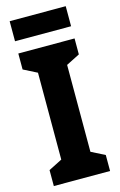

<svg xmlns="http://www.w3.org/2000/svg" viewBox="-133 -944 624 999"><g transform="rotate(-15 178.5 -444.0)"><path d="M330 0H27V-86L100 -123V-591L27 -628V-714H330V-628L257 -591V-123L330 -86ZM329 -888V-780H27V-888Z"/></g></svg>

Font: Noto Sans Sinhala Condensed ExtraBold
Style: Regular
Weight: 800
Width: 3
Designer: Jelle Bosma - Monotype Design Team
Foundry: Monotype Imaging Inc.
Version: Version 2.006; ttfautohint (v1.8.4.7-5d5b)